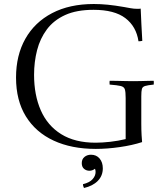

<svg xmlns="http://www.w3.org/2000/svg" viewBox="-20 -731 840 958"><path d="M447 -682Q362 -682 305 -656Q248 -630 214 -584.5Q180 -539 165 -480.5Q150 -422 150 -358Q150 -257 183.5 -180.5Q217 -104 285.5 -61.5Q354 -19 457 -19Q490 -19 530 -23.5Q570 -28 607 -37V-242Q607 -272 603 -285Q599 -298 582 -302Q565 -306 527 -309Q526 -319 527 -328Q542 -328 564 -327.5Q586 -327 608 -326.5Q630 -326 645 -326Q660 -326 680.5 -326.5Q701 -327 719.5 -327.5Q738 -328 747 -328Q748 -319 747 -309Q717 -306 704 -302Q691 -298 688 -287Q685 -276 685 -250V-115Q685 -81 686.5 -56.5Q688 -32 689 -22Q640 -6 577 3Q514 12 458 12Q337 12 247.5 -29.5Q158 -71 109 -150.5Q60 -230 60 -344Q60 -455 106.5 -537.5Q153 -620 240 -665.5Q327 -711 448 -711Q482 -711 517.5 -707.5Q553 -704 599 -696Q616 -693 632 -690Q648 -687 666 -687Q669 -687 672.5 -687Q676 -687 682 -688Q683 -656 685.5 -610Q688 -564 690 -527Q684 -526 680 -525.5Q676 -525 671 -525Q660 -599 605.5 -640.5Q551 -682 447 -682ZM394 188Q427 180 442 163Q457 146 457 127Q457 119 454 111Q441 121 426 121Q411 121 399.5 111.5Q388 102 388 83Q388 63 401.5 52Q415 41 434 41Q461 41 477 60Q493 79 493 109Q493 146 468 171.5Q443 197 399 207Q397 202 395.5 198Q394 194 394 188Z"/></svg>

Font: Castoro Titling
Style: Regular
Weight: 400
Version: Version 2.04